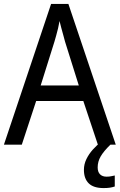

<svg xmlns="http://www.w3.org/2000/svg" viewBox="-20 -736 610 977"><path d="M478 0 404 -222H164L91 0H0L240 -716H328L569 0ZM311 -524Q308 -536 302.5 -555.5Q297 -575 291.5 -595.5Q286 -616 283 -629Q280 -611 275.5 -592Q271 -573 266 -555.5Q261 -538 257 -524L187 -301H381ZM477 116Q477 139 489 151Q501 163 522 163Q537 163 547 160.5Q557 158 564 157V213Q552 217 539 219Q526 221 507 221Q456 221 431.5 197Q407 173 407 128Q407 100 419.5 74Q432 48 452.5 25Q473 2 495 -14L542 0Q508 33 492.5 59.5Q477 86 477 116Z"/></svg>

Font: Noto Sans Arabic SemiCondensed
Style: Regular
Weight: 400
Width: 4
Designer: Monotype Design Team, Nadine Chahine, Nizar Qandah and Khaled Hosny
Foundry: Monotype Imaging Inc.
Version: Version 2.012